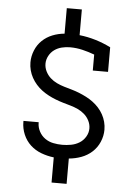

<svg xmlns="http://www.w3.org/2000/svg" viewBox="-62 -889 724 1042"><g transform="rotate(5 300.0 -368.0)"><path d="M259 107V-30Q224 -34 190.5 -46.5Q157 -59 131.5 -82.5Q106 -106 92 -139Q78 -172 78 -207V-213H161V-209Q161 -185 173 -162.5Q185 -140 205 -126Q225 -112 249.5 -107Q274 -102 299 -102Q323 -102 347 -106.5Q371 -111 391.5 -123.5Q412 -136 425 -157.5Q438 -179 438 -203Q438 -225 428 -245Q418 -265 401.5 -279.5Q385 -294 365.5 -303Q346 -312 325 -318Q304 -324 283.5 -330Q263 -336 242.5 -344Q222 -352 203 -362Q184 -372 166.5 -385Q149 -398 134.5 -414.5Q120 -431 109.5 -450Q99 -469 93.5 -490Q88 -511 88 -533Q88 -566 101 -598Q114 -630 138 -653Q162 -676 193.5 -688.5Q225 -701 259 -704V-843H341V-703Q386 -698 429 -685Q472 -672 512 -652V-518H429V-605Q397 -617 363.5 -625Q330 -633 295 -633Q273 -633 250.5 -627.5Q228 -622 210 -609Q192 -596 181 -575.5Q170 -555 170 -533Q170 -511 180 -491Q190 -471 206 -456.5Q222 -442 242 -432.5Q262 -423 282.5 -417Q303 -411 324 -405Q345 -399 365 -391Q385 -383 404.5 -373Q424 -363 441.5 -350Q459 -337 473.5 -321Q488 -305 498.5 -286Q509 -267 514.5 -246Q520 -225 520 -203Q520 -169 506 -136.5Q492 -104 466.5 -81Q441 -58 408.5 -46Q376 -34 341 -31V107Z"/></g></svg>

Font: Nova Nerd Font
Style: Regular
Weight: 400
Designer: Belleve Invis
Foundry: Belleve Invis
Version: Version 24.1.4; ttfautohint (v1.8.4);Nerd Fonts 3.1.1